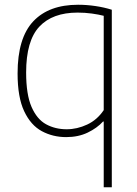

<svg xmlns="http://www.w3.org/2000/svg" viewBox="-20 -568 576 808"><path d="M416.5 220V-56.5H413.5Q388.5 -29 349 -10Q309.5 9 258.5 9Q202.5 9 156 -16Q109.5 -41 81.8 -99.8Q54 -158.5 54 -259Q54 -408 119.8 -478Q185.5 -548 308.5 -548Q345 -548 382 -542.5Q419 -537 450.5 -527V220ZM260.5 -24Q304.5 -24 346.8 -43.8Q389 -63.5 416.5 -104.5V-501.5Q395.5 -507 366.5 -511Q337.5 -515 306.5 -515Q201 -515 145.5 -455.8Q90 -396.5 90 -263Q90 -170 112.8 -118Q135.5 -66 174 -45Q212.5 -24 260.5 -24Z"/></svg>

Font: Encode Sans Th
Style: Regular
Weight: 100
Designer: Multiple Designers
Foundry: Impallari Type
Version: Version 3.002; ttfautohint (v1.8.3) -l 8 -r 50 -G 200 -x 14 